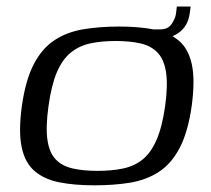

<svg xmlns="http://www.w3.org/2000/svg" viewBox="-20 -548 632 575"><path d="M262.9 7Q203.7 7 158.6 -1.8Q113.4 -10.6 84.2 -35.2Q55 -59.9 45 -106.8Q35 -153.6 45.5 -230.7Q56.7 -309.4 81.6 -356.6Q106.5 -403.8 143.9 -428.1Q181.3 -452.4 230 -460.4Q278.6 -468.5 337 -468.5Q396.2 -468.5 441.3 -459.7Q486.5 -450.9 515.6 -426.2Q544.6 -401.6 554.6 -354.7Q564.6 -307.9 554.1 -230.7Q542.9 -152.1 518 -104.9Q493.2 -57.7 455.9 -33.4Q418.6 -9.1 370.3 -1Q322 7 262.9 7ZM272.2 -36.3Q314.8 -36.3 348.6 -43.4Q382.5 -50.5 407.2 -70.5Q431.9 -90.4 448.8 -129.1Q465.7 -167.8 474.5 -230Q483.2 -293.2 477.2 -331.8Q471.3 -370.4 451.6 -390.7Q432 -411 400.4 -418.1Q368.8 -425.2 326.2 -425.2Q283.6 -425.2 250.5 -418.1Q217.5 -411 192.2 -390.7Q167 -370.4 150.4 -331.8Q133.9 -293.2 125.2 -230Q116.5 -167.8 122.1 -129.1Q127.6 -90.4 147 -70.5Q166.4 -50.5 198 -43.4Q229.6 -36.3 272.2 -36.3ZM439 -431.1 439.1 -460H460.1Q483.6 -460 494.3 -476.6Q505.1 -493.2 506.9 -506.3L509.6 -528.5H551L548.3 -508.5Q543 -469.2 514.5 -449.4Q486.1 -429.6 439 -431.1Z"/></svg>

Font: Genos Thin
Style: Italic
Weight: 100
Italic angle: -8°
Designer: Robert E. Leuschke
Foundry: Robert E. Leuschke
Version: Version 1.010